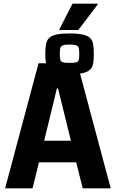

<svg xmlns="http://www.w3.org/2000/svg" viewBox="-20 -1036 723 1056"><path d="M8 0 192 -688H405L589 0H435L399 -143H194L159 0ZM223 -262H370L299 -550H293ZM362 -628Q317 -628 290 -634Q263 -640 250 -653Q237 -666 233 -687.5Q229 -709 229 -739Q229 -770 233 -792Q237 -814 250 -827Q263 -840 290 -846Q317 -852 362 -852Q408 -852 435 -846Q462 -840 475.5 -827Q489 -814 492.5 -792Q496 -770 496 -739Q496 -709 492.5 -687.5Q489 -666 475.5 -653Q462 -640 435 -634Q408 -628 362 -628ZM362 -690Q388 -690 399.5 -693.5Q411 -697 413.5 -708Q416 -719 416 -739Q416 -760 413.5 -771Q411 -782 399.5 -786.5Q388 -791 362 -791Q337 -791 325.5 -786.5Q314 -782 311.5 -771Q309 -760 309 -739Q309 -719 311.5 -708Q314 -697 325.5 -693.5Q337 -690 362 -690ZM307 -871V-876L379 -1016H517V-1011L411 -871Z"/></svg>

Font: Saira SemiCondensed
Style: Bold
Weight: 700
Width: 4
Designer: Hector Gatti with collaboration of the Omnibus-Type team
Foundry: Omnibus-Type
Version: Version 1.101